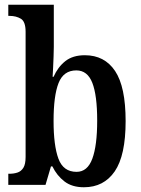

<svg xmlns="http://www.w3.org/2000/svg" viewBox="-20 -780 593 810"><path d="M334 10Q284 10 252 -14.5Q220 -39 201 -78H195L172 0H15V-47H21Q38 -47 53.5 -52Q69 -57 78.5 -72Q88 -87 88 -118V-646Q88 -689 68 -701Q48 -713 20 -713H15V-760H207V-582Q207 -565 206 -541Q205 -517 204 -493.5Q203 -470 202 -456H206Q224 -497 255.5 -522Q287 -547 338 -547Q421 -547 465.5 -480.5Q510 -414 510 -269Q510 -124 464 -57Q418 10 334 10ZM303 -55Q349 -55 369.5 -110.5Q390 -166 390 -271Q390 -378 369.5 -430.5Q349 -483 302 -483Q248 -483 227 -429.5Q206 -376 206 -270Q206 -166 226.5 -110.5Q247 -55 303 -55Z"/></svg>

Font: Noto Serif Thai Condensed SemiBold
Style: Regular
Weight: 600
Width: 3
Designer: Monotype Design Team
Foundry: Monotype Imaging Inc.
Version: Version 2.002; ttfautohint (v1.8.4.7-5d5b)